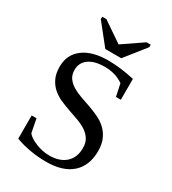

<svg xmlns="http://www.w3.org/2000/svg" viewBox="-207 -967 971 1085"><g transform="rotate(30 278.0 -424.5)"><path d="M67.9 -176.3H99.6L116.7 -87.9Q134.8 -64.9 179 -47.4Q223.1 -29.8 266.1 -29.8Q334.5 -29.8 372.8 -64.7Q411.1 -99.6 411.1 -161.1Q411.1 -196.3 396.2 -219.2Q381.3 -242.2 357.2 -258.1Q333 -273.9 302.2 -284.9Q271.5 -295.9 239 -307.1Q206.5 -318.4 175.8 -332Q145 -345.7 120.8 -366.7Q96.7 -387.7 81.8 -418.7Q66.9 -449.7 66.9 -495.1Q66.9 -573.2 125.5 -617.7Q184.1 -662.1 288.1 -662.1Q367.2 -662.1 460 -641.1V-504.9H428.2L411.1 -585Q361.3 -621.1 288.1 -621.1Q222.7 -621.1 185.8 -594.5Q148.9 -567.9 148.9 -521Q148.9 -489.3 163.8 -468.3Q178.7 -447.3 202.9 -432.4Q227.1 -417.5 258.1 -406.7Q289.1 -396 321.5 -384.5Q354 -373 385 -358.6Q416 -344.2 440.2 -322Q464.4 -299.8 479.2 -267.8Q494.1 -235.8 494.1 -189Q494.1 -94.2 436 -42.2Q377.9 9.8 268.6 9.8Q215.8 9.8 162.6 0.5Q109.4 -8.8 67.9 -24.9ZM161.6 -858.9 292.5 -769.5 423.3 -858.9H450.7V-842.8L344.7 -709.5H240.7L134.3 -842.8V-858.9Z"/></g></svg>

Font: Tinos
Style: Regular
Weight: 400
Designer: Steve Matteson
Foundry: Monotype Imaging Inc.
Version: Version 1.23